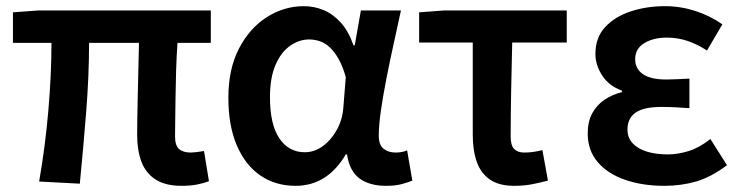

<svg xmlns="http://www.w3.org/2000/svg" viewBox="-20 -589 2401 623"><path d="M569 14Q517 14 485 -6.5Q453 -27 439 -64Q425 -101 425 -152Q425 -169 425.5 -202Q426 -235 427 -278Q428 -321 429 -366Q430 -411 431 -450H269Q269 -343 259.5 -224Q250 -105 239 7L107 0Q127 -115 137 -232Q147 -349 147 -450H22V-549L104 -555H664V-450H556Q553 -409 551.5 -362Q550 -315 549.5 -271Q549 -227 548.5 -194Q548 -161 548 -146Q548 -117 561 -105.5Q574 -94 599 -94Q612 -94 642 -99L658 -1Q643 5 620.5 9.5Q598 14 569 14Z M939 14Q874 14 825 -19.5Q776 -53 748.5 -117Q721 -181 721 -272Q721 -365 755.5 -431.5Q790 -498 846 -533.5Q902 -569 966 -569Q999 -569 1029.5 -556.5Q1060 -544 1085.5 -516Q1111 -488 1127 -442H1131L1151 -555H1281Q1270 -504 1257.5 -447.5Q1245 -391 1234 -335Q1223 -279 1216 -230.5Q1209 -182 1209 -148Q1209 -119 1224.5 -106.5Q1240 -94 1264 -94Q1272 -94 1282 -95.5Q1292 -97 1301 -101L1318 -3Q1304 3 1283 8.5Q1262 14 1233 14Q1179 14 1146.5 -10Q1114 -34 1106 -88H1102Q1042 14 939 14ZM969 -95Q1000 -95 1027 -114.5Q1054 -134 1072.5 -167Q1091 -200 1094 -239L1102 -339Q1092 -374 1079 -397Q1066 -420 1051 -434.5Q1036 -449 1018.5 -455Q1001 -461 983 -461Q951 -461 921.5 -440.5Q892 -420 874 -378.5Q856 -337 856 -273Q856 -185 886.5 -140Q917 -95 969 -95Z M1649 14Q1599 14 1569.5 -6.5Q1540 -27 1527 -64Q1514 -101 1514 -152V-451H1340V-549L1420 -555H1819V-451H1642Q1640 -369 1638.5 -290Q1637 -211 1637 -146Q1637 -117 1648.5 -105.5Q1660 -94 1681 -94Q1696 -94 1710 -96Q1724 -98 1740 -102L1758 -3Q1736 3 1708.5 8.5Q1681 14 1649 14Z M2135 14Q2065 14 2008.5 -5.5Q1952 -25 1919.5 -63Q1887 -101 1887 -156Q1887 -194 1901.5 -221Q1916 -248 1941 -265Q1966 -282 1998 -290V-295Q1956 -310 1934 -344Q1912 -378 1912 -414Q1912 -467 1943.5 -501Q1975 -535 2026.5 -552Q2078 -569 2138 -569Q2188 -569 2236 -553.5Q2284 -538 2324 -510L2274 -425Q2244 -445 2211.5 -456Q2179 -467 2144 -467Q2100 -467 2070.5 -449Q2041 -431 2041 -397Q2041 -366 2066 -348.5Q2091 -331 2142 -331Q2159 -331 2178 -332Q2197 -333 2217 -334V-238Q2192 -240 2169.5 -241Q2147 -242 2125 -242Q2070 -242 2043 -224Q2016 -206 2016 -168Q2016 -131 2051 -109.5Q2086 -88 2148 -88Q2180 -88 2215 -99Q2250 -110 2285 -138L2339 -53Q2287 -14 2238.5 0Q2190 14 2135 14Z"/></svg>

Font: Noto Sans HK SemiBold
Style: Regular
Weight: 600
Version: Version 2.004-H2;hotconv 1.0.118;makeotfexe 2.5.65603